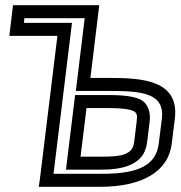

<svg xmlns="http://www.w3.org/2000/svg" viewBox="-20 -694 695 739"><path d="M400 -394H328L359 -649L362 -674H337H55H30L27 -649L19 -581L16 -556H41H201L133 0L129 25H154H366C526 25 628 -33 641 -141L653 -237C671 -386 527 -394 400 -394ZM394 -344C520 -344 615 -339 603 -237L591 -141C581 -61 518 -25 373 -25H186L254 -581L257 -606H232H72L74 -624H306L275 -369L272 -344H297H394ZM374 -91H290L313 -278H399C449 -278 479 -274 495 -266C507 -259 509 -252 506 -226L496 -145C490 -97 442 -91 374 -91ZM368 -41C438 -41 535 -52 546 -145L556 -226C561 -263 548 -297 522 -310C500 -322 458 -328 405 -328H294H269L266 -303L237 -66L234 -41H259H368Z"/></svg>

Font: Gamestation Display Outline
Style: Italic
Weight: 400
Designer: Jonas Hecksher
Foundry: Jonas Hecksher, Playtypeª, e-types AS
Version: Version 1.003